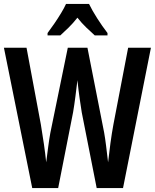

<svg xmlns="http://www.w3.org/2000/svg" viewBox="-26 -957 788 977"><path d="M742 -714 600 0H466L390 -385Q386 -410 379.5 -454.5Q373 -499 368 -549Q364 -515 358 -468Q352 -421 346 -386L270 0H138L-6 -714H109L182 -323Q190 -276 197.5 -223.5Q205 -171 209 -131Q214 -170 219.5 -211.5Q225 -253 230 -280L319 -714H419L504 -282Q509 -254 514 -214Q519 -174 524 -131Q529 -177 536 -228.5Q543 -280 551 -323L626 -714ZM427 -937Q443 -904 468.5 -864Q494 -824 521 -789V-777H456Q437 -794 413 -817Q389 -840 368 -867Q346 -839 322 -815.5Q298 -792 281 -777H216V-789Q232 -810 250.5 -837Q269 -864 285 -890.5Q301 -917 310 -937Z"/></svg>

Font: Noto Sans Gurmukhi ExtraCondensed SemiBold
Style: Regular
Weight: 600
Width: 2
Designer: Jelle Bosma - Monotype Design Team
Foundry: Monotype Imaging Inc.
Version: Version 2.004; ttfautohint (v1.8.4.7-5d5b)